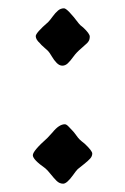

<svg xmlns="http://www.w3.org/2000/svg" viewBox="-20 -426 300 462"><path d="M89 -21C92.3 -18.3 96.5 -13.8 101.5 -7.5C106.5 -1.2 111.3 4.3 116 9C120.7 13.7 126 16 132 16C138 16 146 9 156 -5C160.7 -11.7 164.3 -16.3 167 -19L182 -31C188.7 -36.3 193.7 -40.8 197 -44.5C200.3 -48.2 202 -52.2 202 -56.5C202 -60.8 196 -68.7 184 -80C178 -84.7 173.8 -88.2 171.5 -90.5C169.2 -92.8 166.3 -96.3 163 -101C159.7 -105.7 156.8 -109.2 154.5 -111.5C152.2 -113.8 149.2 -117 145.5 -121C141.8 -125 138.7 -127 136 -127C126.7 -127 116.7 -120.3 106 -107C100 -100.3 96 -96 94 -94C70.7 -73.3 59 -59.5 59 -52.5C59 -45.5 69 -35 89 -21ZM96 -373C76 -355.7 66 -344.3 66 -339C66 -333.7 69.3 -328 76 -322C78 -319.3 81.2 -316.2 85.5 -312.5C89.8 -308.8 93.2 -305.8 95.5 -303.5C97.8 -301.2 100.8 -296.8 104.5 -290.5C108.2 -284.2 112.2 -278.8 116.5 -274.5C120.8 -270.2 125.3 -268 130 -268C134.7 -268 139 -269.8 143 -273.5C147 -277.2 151.5 -282.5 156.5 -289.5C161.5 -296.5 168 -303.3 176 -310L186 -319C188.7 -321 191 -323.5 193 -326.5C195 -329.5 196 -333.3 196 -338C196 -342.7 190.7 -350 180 -360C174.7 -364 171.3 -367 170 -369C151.3 -393.7 139.3 -406 134 -406C128.7 -406 123.8 -404.2 119.5 -400.5C115.2 -396.8 110.8 -392 106.5 -386C102.2 -380 98.7 -375.7 96 -373Z"/></svg>

Font: Sorts Mill Goudy
Style: Regular
Weight: 400
Version: Version 003.101